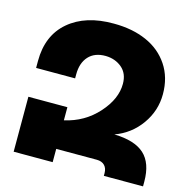

<svg xmlns="http://www.w3.org/2000/svg" viewBox="-111 -880 979 989"><g transform="rotate(15 378.0 -385.5)"><path d="M525.9 -220.2Q634.8 -217.8 686.3 -170.9Q737.8 -124 737.8 -24.9V0H528.8V-14.2Q528.8 -40.5 513.9 -55.7Q499 -70.8 472.2 -70.8H255.9V0H47.9V-293H255.9V-223.1Q361.3 -246.6 431.2 -324.5Q501 -402.3 501 -482.9Q501 -538.1 465.6 -568.1Q430.2 -598.1 378.9 -599.1Q320.3 -599.6 288.1 -564.5Q255.9 -529.3 255.9 -467.8V-446.8H47.9V-483.9Q47.9 -620.6 137 -696.3Q226.1 -772 376 -771Q475.1 -771 550.8 -737.8Q626.5 -704.6 670.2 -639.4Q713.9 -574.2 713.9 -484.9Q713.9 -396.5 662.1 -323.7Q610.4 -251 525.9 -220.2Z"/></g></svg>

Font: Montserrat arm ExtraBold
Style: Regular
Weight: 800
Designer: Julieta Ulanovsky
Foundry: Julieta Ulanovsky
Version: Version 6.000;PS 006.000;hotconv 1.0.88;makeotf.lib2.5.64775